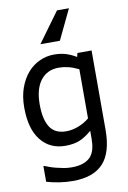

<svg xmlns="http://www.w3.org/2000/svg" viewBox="-108 -881 769 1152"><g transform="rotate(-10 276.5 -305.5)"><path d="M394.5 -147.9V-447.3Q360.4 -463.9 331.3 -470.9Q302.2 -478 273.4 -478Q203.6 -478 163.6 -426.8Q123.5 -375.5 123.5 -279.8Q123.5 -189 154.1 -141.6Q184.6 -94.2 252.9 -94.2Q288.6 -94.2 326.4 -108.4Q364.3 -122.6 394.5 -147.9ZM85.9 87.4Q95.2 91.3 113.3 97.9Q131.3 104.5 154.3 110.4Q179.7 116.7 201.2 120.6Q222.7 124.5 248 124.5Q290.5 124.5 320.1 113.3Q349.6 102.1 366.2 82Q381.8 62 388.2 35.6Q394.5 9.3 394.5 -24.4V-72.3Q357.4 -40 321.8 -24.7Q286.1 -9.3 232.4 -9.3Q139.2 -9.3 84 -78.6Q28.8 -147.9 28.8 -277.8Q28.8 -345.7 47.9 -398.2Q66.9 -450.7 99.1 -487.3Q129.9 -522.5 171.9 -541.5Q213.9 -560.5 258.8 -560.5Q301.3 -560.5 332.3 -550.5Q363.3 -540.5 394.5 -522L399.9 -545.4H486.3V-62Q486.3 76.7 425.8 141.6Q365.2 206.5 240.7 206.5Q200.7 206.5 158.9 200.2Q117.2 193.8 81.1 183.1V87.4ZM396.5 -818.4 309.1 -635.7H190.4L323.7 -818.4Z"/></g></svg>

Font: IranNastaliq
Style: Regular
Weight: 400
Designer: Hossein Zahedi
Version: Version 1.5